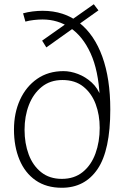

<svg xmlns="http://www.w3.org/2000/svg" viewBox="-20 -879 584 907"><path d="M272 8Q199 8 148.5 -27Q98 -62 72 -124.5Q46 -187 46 -267Q46 -345 74.5 -407.5Q103 -470 155.5 -506.5Q208 -543 280 -543Q313 -543 348.5 -529.5Q384 -516 413 -489.5Q442 -463 457 -422H451Q445 -546 408 -627Q371 -708 312 -747.5Q253 -787 181 -787Q162 -787 140 -784.5Q118 -782 100 -777L89 -816Q110 -822 134.5 -825Q159 -828 181 -828Q283 -828 354.5 -771.5Q426 -715 463.5 -611Q501 -507 501 -362Q501 -169 441 -80.5Q381 8 272 8ZM272 -34Q331 -34 371 -66.5Q411 -99 431 -154Q451 -209 451 -275Q451 -336 432 -387Q413 -438 374 -469.5Q335 -501 275 -501Q217 -501 177 -468.5Q137 -436 116.5 -383Q96 -330 96 -266Q96 -202 115.5 -149.5Q135 -97 174.5 -65.5Q214 -34 272 -34ZM199 -655 179 -687 423 -859 445 -830Z"/></svg>

Font: Yaldevi ExtraLight
Style: Regular
Weight: 200
Designer: Sol Matas, Rajitha Manaperi, Kosala Senevirathne
Foundry: Mooniak
Version: Version 1.100